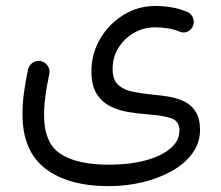

<svg xmlns="http://www.w3.org/2000/svg" viewBox="-20 -387 750 651"><path d="M56.2 0.5Q56.2 -34.2 61 -71Q65.9 -107.9 75.2 -152.3Q79.1 -167 92 -175Q105 -183.1 119.1 -179.7Q133.3 -176.3 141.8 -163.8Q150.4 -151.4 147 -135.7Q138.7 -96.2 134 -62Q129.4 -27.8 129.4 2.9Q129.4 98.6 185.5 135Q241.7 171.4 350.1 171.4Q418 171.4 471.9 157.2Q525.9 143.1 557.1 116.9Q588.4 90.8 588.4 55.7Q588.4 22 557.6 12.9Q526.9 3.9 483.4 1Q452.1 -1.5 418.5 -6.6Q384.8 -11.7 355.5 -25.9Q326.2 -40 308.1 -68.4Q290 -96.7 290 -145.5Q290 -205.1 319.6 -255.4Q349.1 -305.7 398.4 -336.2Q447.8 -366.7 506.3 -366.7Q535.2 -366.7 561 -362.3Q586.9 -357.9 612.3 -347.7Q626.5 -342.8 633.1 -329.1Q639.6 -315.4 635.3 -301.8Q630.9 -288.1 618.2 -281Q605.5 -273.9 591.3 -278.8Q572.3 -287.1 550 -290.8Q527.8 -294.4 506.8 -294.4Q467.3 -294.4 434.3 -275.6Q401.4 -256.8 381.6 -224.9Q361.8 -192.9 361.8 -152.3Q361.8 -116.2 380.9 -99.1Q399.9 -82 430.4 -75.9Q460.9 -69.8 495.1 -66.4Q524.4 -64 553.2 -59.1Q582 -54.2 605.7 -42.5Q629.4 -30.8 643.8 -7.8Q658.2 15.1 658.2 53.7Q658.2 97.2 632.8 132.3Q607.4 167.5 563.5 192.4Q519.5 217.3 464.1 230.7Q408.7 244.1 348.6 244.1Q211.4 244.1 133.8 184.6Q56.2 125 56.2 0.5Z"/></svg>

Font: Mikhak Regular
Style: Regular
Weight: 400
Designer: Amin Abedi
Version: Version 3.3